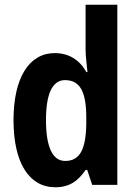

<svg xmlns="http://www.w3.org/2000/svg" viewBox="-20 -846 580 810"><path d="M213 -56C273 -56 309 -82 341 -129H348L369 -66H475V-826H341V-640C341 -607 346 -576 349 -542H344C316 -594 269 -622 211 -622C104 -622 37 -520 37 -339C37 -159 103 -56 213 -56ZM255 -167C202 -167 174 -225 174 -340C174 -450 201 -508 254 -508C319 -508 344 -457 344 -349V-322C342 -216 317 -167 255 -167Z"/></svg>

Font: Noto Sans Malayalam UI Condensed
Style: Bold
Weight: 700
Width: 3
Designer: Jelle Bosma - Monotype Design Team
Foundry: Monotype Imaging Inc.
Version: Version 2.104